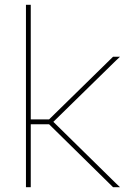

<svg xmlns="http://www.w3.org/2000/svg" viewBox="-20 -789 572 799"><path d="M184.1 -272H108V-20V-10H88V-20V-272V-292V-759V-769H108V-759V-292H184.1L447.5 -550L450.5 -553H479.5L461.5 -536L202 -282L461.5 -27L479.5 -10H450.5L447.5 -13Z"/></svg>

Font: Nordica Plus
Style: NordicaClassicUltraLightExt
Weight: 300
Version: Version 1.01